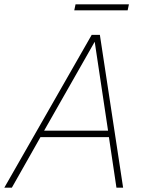

<svg xmlns="http://www.w3.org/2000/svg" viewBox="-52 -872 672 892"><path d="M293 -824H541L547 -852H299ZM-32 0H3L136 -235H454L489 0H520L412 -710H374ZM388 -678 450 -265H153Z"/></svg>

Font: Geist Thin
Style: Italic
Weight: 100
Italic angle: -12°
Designer: Basement.studio, Andrés Briganti, Mateo Zaragoza
Foundry: Basement.studio, Vercel, Andrés Briganti, Guido Ferreyra, Mateo Zaragoza
Version: Version 1.500